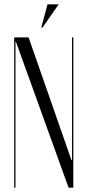

<svg xmlns="http://www.w3.org/2000/svg" viewBox="-20 -873 408 893"><path d="M178 -745 253 -853H201L172 -745ZM113 -699H46V0H52V-679H54L299 0H321V-699H315V-129H312Z"/></svg>

Font: Moniqa Display
Style: Regular
Weight: 400
Designer: Rajesh Rajput
Foundry: Rajesh Rajput
Version: Version 1.000